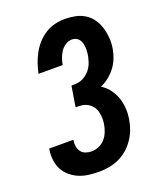

<svg xmlns="http://www.w3.org/2000/svg" viewBox="-139 -831 778 928"><g transform="rotate(-20 250.0 -367.5)"><path d="M210 8Q183 8 156.5 4.5Q130 1 106.5 -9Q83 -19 64 -35.5Q45 -52 33.5 -74Q22 -96 19 -122Q16 -148 20 -175Q20 -176 20.5 -177.5Q21 -179 21 -180H145Q145 -179 145 -178.5Q145 -178 145 -178Q142 -162 144.5 -146.5Q147 -131 156 -119Q165 -107 179.5 -102Q194 -97 210 -97Q228 -97 247 -105Q266 -113 279 -128Q292 -143 299.5 -161.5Q307 -180 310 -199Q313 -215 312.5 -231.5Q312 -248 308 -263.5Q304 -279 294.5 -291.5Q285 -304 271.5 -312Q258 -320 242 -322Q226 -324 209 -324L226 -429Q241 -429 256 -430.5Q271 -432 285 -439Q299 -446 311 -457Q323 -468 331 -481.5Q339 -495 343.5 -509.5Q348 -524 351 -538Q352 -549 353 -560Q354 -571 353 -581.5Q352 -592 349 -602.5Q346 -613 340 -621Q334 -629 324.5 -633.5Q315 -638 304 -638Q287 -638 271 -628Q255 -618 245 -603Q235 -588 229 -571Q223 -554 220 -537H96Q101 -562 109.5 -587Q118 -612 131 -636Q144 -660 162.5 -680.5Q181 -701 204 -715.5Q227 -730 253 -736.5Q279 -743 304 -743Q332 -743 359 -737.5Q386 -732 408 -718Q430 -704 445 -682.5Q460 -661 467.5 -635.5Q475 -610 477 -582.5Q479 -555 474 -527Q470 -504 461 -481Q452 -458 437 -438Q422 -418 402 -402Q382 -386 359 -375Q382 -361 398.5 -339Q415 -317 424 -291.5Q433 -266 435 -237.5Q437 -209 432 -180Q428 -154 418.5 -129Q409 -104 393.5 -81.5Q378 -59 357 -41Q336 -23 311.5 -12Q287 -1 261 3.5Q235 8 210 8Z"/></g></svg>

Font: Iosevka SS04 Extrabold Oblique
Style: Regular
Weight: 800
Italic angle: -9°
Monospace: yes
Designer: Belleve Invis
Foundry: Belleve Invis
Version: Version 19.0.0; ttfautohint (v1.8.4)